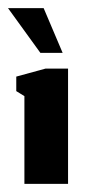

<svg xmlns="http://www.w3.org/2000/svg" viewBox="-34 -452 208 472"><path d="M65.3 -322H120L73.3 -432H-14.3ZM26 0H133.3V-283.3H77.7L6 -263.7V-228L26 -215.7Z"/></svg>

Font: Jomhuria
Style: Regular
Weight: 400
Designer: Arabic design by Kourosh Beigpour, Latin design by Eben Sorkin, engineering by Lasse Fister and Khaled Hosney
Version: Version 1.0010